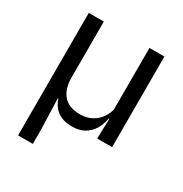

<svg xmlns="http://www.w3.org/2000/svg" viewBox="-156 -606 852 896"><g transform="rotate(30 270.0 -158.0)"><path d="M473.5 -488V0H393L396.5 -117L393 -122V-488ZM147 -188Q147 -157.5 154.2 -133.2Q161.5 -109 176 -92Q190.5 -75 213 -66.2Q235.5 -57.5 266.5 -57.5Q302 -57.5 329 -72Q356 -86.5 373 -111.5Q390 -136.5 396 -167.5L410.5 -107.5H393Q387 -72.5 370.5 -46Q354 -19.5 327.2 -4.5Q300.5 10.5 262 10.5Q228.5 10.5 204.8 0.2Q181 -10 166 -28Q151 -46 143 -70.5H140L145.5 92.5V172H66V-488H147Z"/></g></svg>

Font: Anek Gujarati
Style: Regular
Weight: 400
Designer: Mrunmayee Ghaisas (Gujarati), Yesha Goshar (Latin)
Foundry: Ek Type
Version: Version 1.003